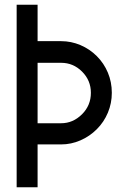

<svg xmlns="http://www.w3.org/2000/svg" viewBox="-20 -678 530 807"><path d="M450 -288Q450 -244 433.5 -204.5Q417 -165 387 -135Q357 -105 318 -88Q279 -71 237 -71H138V109H50V-658H138V-505H237Q279 -505 318 -488.5Q357 -472 387 -442Q417 -412 433.5 -372.5Q450 -333 450 -288ZM362 -288Q362 -340 325 -377Q288 -414 237 -414H138V-160H237Q287 -160 325 -198Q362 -235 362 -288Z"/></svg>

Font: Sulphur Point
Style: Bold
Weight: 700
Designer: Noponies / Dale Sattler
Foundry: Noponies
Version: Version 1.000; ttfautohint (v1.8)